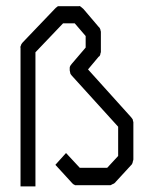

<svg xmlns="http://www.w3.org/2000/svg" viewBox="-20 -680 526 650"><path d="M49.5 -515V-517.5L49 -520.5L49.5 -523L50.5 -525.5L51.5 -527.5L52 -530L53.5 -532L55 -534L56.5 -536L165.5 -650L168.5 -653L169 -653.5L170 -654.5L171 -655L173 -656.5L174.5 -658L176.5 -659H180H183.5H244H246.5L248.5 -659.5L251 -659L253 -657.5L255.5 -655.5L257.5 -654L259 -652.5L261 -651L263 -649L314 -589L317 -586L317.5 -585L318 -584L318.5 -583L319.5 -581L320 -579L320.5 -577V-575.5L321 -574.5L321.5 -573V-569V-507V-503L321 -502L320.5 -501V-500L320 -498.5L319.5 -497.5V-496V-495L319 -494L318.5 -493L318 -492L317.5 -491L317 -490L316 -489.5L315 -488.5L314 -488L278 -445L424 -283L425.5 -281L427 -279L428.5 -277L429.5 -275L430 -273V-271L430.5 -269.5L431 -268.5L431.5 -267V-263V-140L431 -137.5L430 -134.5L429.5 -132L429 -130L428.5 -128L427.5 -126L426.5 -124L425 -122L423 -120L371.5 -64L370 -62L368 -60.5L366.5 -59L364.5 -58L362 -57L360 -56L358 -55L355.5 -53.5L353.5 -53H240.5H236.5H234L232 -54.5L229.5 -55.5L227.5 -57L226 -58.5L224 -60L222.5 -62L167.5 -122L203.5 -162L250 -112H343L380 -152V-251L223 -424L221.5 -426L220 -428L218.5 -430L218 -432.5L217.5 -434.5L217 -437L216.5 -439.5L216 -441.5V-444V-451L216.5 -453.5L217.5 -456L218.5 -458L220 -460L221.5 -462L223 -464L270 -519V-558L233 -601H193.5L100 -503V-49H49.5Z"/></svg>

Font: 3270 Nerd Font Mono SemCond
Style: Regular
Weight: 400
Monospace: yes
Version: Version 3.0.1;Nerd Fonts 3.1.1